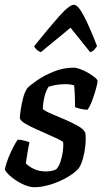

<svg xmlns="http://www.w3.org/2000/svg" viewBox="-23 -783 428 803"><path d="M122 0Q98 0 70.5 -13.5Q43 -27 22 -45Q1 -63 -3 -75Q3 -101 13.5 -126.5Q24 -152 34.5 -171.5Q45 -191 51 -199Q62 -199 78 -195Q94 -191 100 -188Q97 -173 92.5 -148Q88 -123 85 -100Q98 -86 119.5 -76Q141 -66 169 -66Q179 -66 191 -68Q203 -70 212 -75Q222 -84 229.5 -105.5Q237 -127 240 -150.5Q243 -174 241 -188Q238 -193 220 -201.5Q202 -210 177 -221Q152 -232 126.5 -243.5Q101 -255 82.5 -266Q64 -277 60 -288Q60 -299 63.5 -323Q67 -347 73.5 -372.5Q80 -398 91 -414Q101 -425 130 -445.5Q159 -466 200 -483Q241 -500 286 -500Q296 -500 312.5 -494Q329 -488 345.5 -478.5Q362 -469 373.5 -459.5Q385 -450 385 -444Q385 -436 378.5 -412Q372 -388 362.5 -362.5Q353 -337 343 -324Q330 -324 313 -328Q296 -332 291 -335Q291 -357 290 -382.5Q289 -408 287 -426Q272 -431 249 -431Q227 -431 207.5 -427Q188 -423 180 -420Q159 -387 156 -327Q166 -318 192 -307Q218 -296 248.5 -283Q279 -270 303.5 -256Q328 -242 334 -227Q337 -204 334 -175Q331 -146 324 -120.5Q317 -95 307 -80Q289 -59 256.5 -40.5Q224 -22 187.5 -11Q151 0 122 0ZM148 -565Q138 -568 130 -575.5Q122 -583 120 -590Q181 -666 224 -714.5Q267 -763 286 -763Q304 -763 329 -714Q354 -665 383 -590Q378 -584 372 -576Q366 -568 354 -565L272 -667Z"/></svg>

Font: Texturina 72pt 72pt SemiBold
Style: Italic
Weight: 600
Italic angle: -11°
Designer: Guillermo Torres Carreño
Foundry: Omnibus-Type
Version: Version 1.002; ttfautohint (v1.8.3)